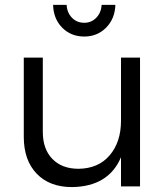

<svg xmlns="http://www.w3.org/2000/svg" viewBox="-20 -761 687 784"><path d="M77.1 0ZM551.8 -525.9V0H474.1V-119.1Q423.3 1 273.9 2.9Q182.1 2.9 129.6 -52Q77.1 -106.9 77.1 -202.1V-525.9H154.8V-222.2Q154.8 -152.3 193.8 -112.1Q232.9 -71.8 300.8 -71.8Q381.8 -72.8 428 -127Q474.1 -181.2 474.1 -268.1V-525.9ZM324.2 -668Q353 -668 373 -688.5Q393.1 -709 395 -741.2H451.2Q449.2 -684.1 413.1 -647.9Q377 -611.8 324.2 -611.8Q270 -611.8 234.1 -647.9Q198.2 -684.1 196.8 -741.2H252Q253.9 -709 273.9 -688.5Q293.9 -668 324.2 -668Z"/></svg>

Font: Argentum Sans Light
Style: Regular
Weight: 300
Designer: Julieta Ulanovsky (Modified by Cristiano Sobral)
Foundry: Julieta Ulanovsky
Version: Version 1.000; ttfautohint (v1.5.65-e2d9)